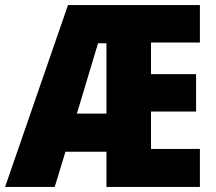

<svg xmlns="http://www.w3.org/2000/svg" viewBox="-25 -785 848 754"><path d="M760 -51H393V-189H232L190 -51H-5L242 -765H760V-618H568V-494H745V-347H568V-200H760ZM277 -339H393V-615H360Z"/></svg>

Font: Noto Sans Tamil UI Condensed Black
Style: Regular
Weight: 900
Width: 3
Designer: Jelle Bosma - Monotype Design Team
Foundry: Monotype Imaging Inc.
Version: Version 2.004; ttfautohint (v1.8.4.7-5d5b)